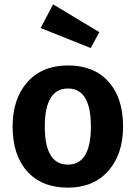

<svg xmlns="http://www.w3.org/2000/svg" viewBox="-20 -847 624 883"><path d="M224 -827 437 -699 397 -626 167 -718ZM546 -265Q546 -138 478 -61Q410 16 292 16Q173 16 105.5 -58.5Q38 -133 38 -265Q38 -393 106 -469.5Q174 -546 293 -546Q412 -546 479 -471.5Q546 -397 546 -265ZM293 -440Q186 -440 186 -265Q186 -90 292 -90Q398 -90 398 -265Q398 -440 293 -440Z"/></svg>

Font: FiraGO SemiBold
Style: Regular
Weight: 600
Designer: bBox Type
Foundry: bBox Type GmbH
Version: Version 1.001;PS 001.001;hotconv 1.0.88;makeotf.lib2.5.64775